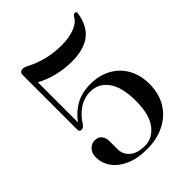

<svg xmlns="http://www.w3.org/2000/svg" viewBox="-210 -837 960 960"><g transform="rotate(-45 270.0 -357.0)"><path d="M52.5 -141.5Q52.5 -169 68.8 -187Q85 -205 109 -205Q132 -205 145 -189.8Q158 -174.5 158 -149V-93.5Q158 -56 186 -31.8Q214 -7.5 267.5 -7.5Q321.5 -7.5 357.8 -55.5Q394 -103.5 394 -199Q394 -295 359 -344Q324 -393 265 -393Q221 -393 184 -368Q147 -343 121.5 -300.5Q111 -288.5 100.5 -288.5Q85 -288.5 85 -304V-690.5Q85 -712.5 107.5 -712.5Q114 -712.5 121.2 -710Q128.5 -707.5 141.5 -700.5Q180 -681 227 -669.2Q274 -657.5 328.5 -657.5Q382.5 -657.5 421.2 -673Q460 -688.5 474.5 -718Q484 -728 492.5 -725.5Q500.5 -723.5 498 -711Q485.5 -634 437.8 -598.8Q390 -563.5 307 -563.5Q254 -563.5 203.5 -576.2Q153 -589 113 -611V-327.5Q145 -371.5 189 -395.5Q233 -419.5 291.5 -419.5Q355 -419.5 402.2 -393.2Q449.5 -367 475.8 -320Q502 -273 502 -211Q502 -142.5 471.8 -92.5Q441.5 -42.5 387.2 -15.2Q333 12 261.5 12Q196.5 12 149.5 -8.5Q102.5 -29 77.5 -63.8Q52.5 -98.5 52.5 -141.5Z"/></g></svg>

Font: Fraunces 72pt
Style: Regular
Weight: 400
Version: Version 1.000;[0bf87f6ff]